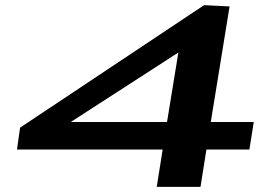

<svg xmlns="http://www.w3.org/2000/svg" viewBox="-20 -722 1083 746"><path d="M46 -141 58 -226 773 -702 872 -697 799 -248H966L949 -141H782L759 4H589L612 -141ZM255 -248H629L673 -518Z"/></svg>

Font: Georama Extra Expanded SemiBold
Style: Italic
Weight: 600
Width: 8
Italic angle: -9°
Designer: Jean-Baptiste Levee
Foundry: Production Type
Version: Version 1.000